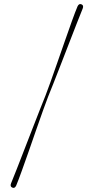

<svg xmlns="http://www.w3.org/2000/svg" viewBox="-20 -776 456 936"><path d="M214.5 -304.5Q206 -282.5 190.8 -240.5Q175.5 -198.5 157.5 -146.2Q139.5 -94 121 -41Q102.5 12 86.2 57Q70 102 59 128.5Q52 144 40 138.5Q27.5 133.5 34 117.5Q44.5 92 61.8 48Q79 4 99.2 -48.2Q119.5 -100.5 139.5 -152Q159.5 -203.5 176 -245.5Q192.5 -287.5 201.5 -309.5Q210.5 -332.5 225.8 -375.2Q241 -418 259.5 -470.8Q278 -523.5 296.5 -576.8Q315 -630 331 -674.5Q347 -719 358 -745Q365 -760 377 -755Q389.5 -750 383 -734Q372 -707 354.5 -662.5Q337 -618 316.8 -565.5Q296.5 -513 276.5 -461.5Q256.5 -410 240 -368.2Q223.5 -326.5 214.5 -304.5Z"/></svg>

Font: Fraunces 72pt Thin
Style: Regular
Weight: 100
Version: Version 1.000;[b76b70a41]